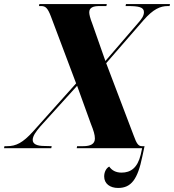

<svg xmlns="http://www.w3.org/2000/svg" viewBox="-61 -734 862 951"><path d="M-41 0H193L195 -10L158 -11C121 -11 101 -21 101 -41C101 -60 116 -81 139 -108L321 -309L389 -121C403 -86 409 -66 409 -48C409 -21 388 -10 351 -10H321L319 0H643L636 32C620 98 586 121 541 121C513 121 493 110 480 91C465 99 455 118 455 140C455 176 484 197 524 197C589 197 621 154 644 41L655 -10H642C625 -10 616 -21 601 -63L465 -421L650 -634C698 -689 733 -704 770 -704H779L781 -714H563L561 -704H572C625 -704 652 -699 652 -674C652 -655 639 -638 623 -620L461 -432L396 -617C385 -645 381 -663 381 -673C381 -696 400 -704 431 -704H466L468 -714H134L132 -704H143C164 -704 175 -695 191 -653L316 -321L102 -82C52 -27 19 -10 -26 -10H-39Z"/></svg>

Font: Noto Serif Display SemiCondensed ExtraBold
Style: Italic
Weight: 800
Width: 4
Italic angle: -12°
Designer: Monotype Design Team
Foundry: Monotype Imaging Inc.
Version: Version 2.009